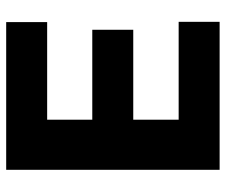

<svg xmlns="http://www.w3.org/2000/svg" viewBox="-76 -672 747 636"><g transform="rotate(90 298.0 -353.5)"><path d="M542 0H52.7V-135.7H376V-285.2H78.1V-420.9H376V-571.3H51.8V-707H542Z"/></g></svg>

Font: Pretendard Std ExtraBold
Style: Regular
Weight: 800
Designer: Base glyphs from Inter by Rasmus Andersson; Hangeul glyphs from Noto Sans CJK(Source Han Sans) by Jang Soo-young and Kan
Foundry: Kil Hyung-jin
Version: Version 1.309